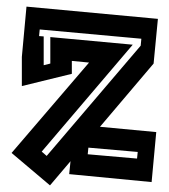

<svg xmlns="http://www.w3.org/2000/svg" viewBox="-20 -546 512 580"><path d="M15 -84 249 -357 197 -362V-323L46 -286V-374L60 -526L457 -489L444 -354L282 -163L452 -147L438 4L189 -20L193 -59L131 14ZM98 -437 112 -436V-349L132 -354V-434L381 -411L106 -88L121 -75L405 -408L407 -429L100 -457ZM245 -80 394 -67 396 -87 247 -100Z"/></svg>

Font: Blaka Hollow
Style: Regular
Weight: 400
Designer: Mohamed Gaber
Foundry: Kief Type Foundry
Version: Version 1.003; ttfautohint (v1.8.4.7-5d5b)